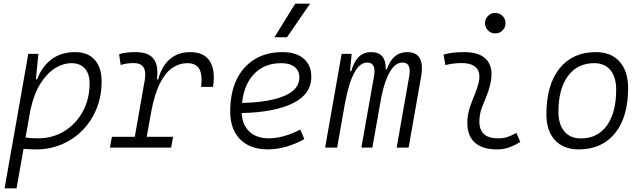

<svg xmlns="http://www.w3.org/2000/svg" viewBox="-20 -815 3556 1060"><path d="M71.3 224.6H5.4L44.9 -0.5Q44.9 -0.5 44.4 -0.5L45.4 -2L136.2 -517.6H191.9L178.7 -381.8L177.7 -377H185.1Q210.4 -445.8 263.2 -486.6Q315.9 -527.3 396.5 -527.3Q464.8 -527.3 502.9 -484.9Q541 -442.4 541 -364.7Q541 -284.7 513.7 -216.6Q486.3 -148.4 437.3 -97.7Q388.2 -46.9 322.3 -18.6Q256.3 9.8 179.2 9.8Q146 9.8 109.9 6.8ZM121.1 -55.7Q151.4 -51.3 189.9 -51.3Q271 -51.3 335.4 -91.1Q399.9 -130.9 437.3 -199.7Q474.6 -268.6 474.6 -355Q474.6 -408.2 448 -437.3Q421.4 -466.3 373.5 -466.3Q330.1 -466.3 285.6 -439.5Q241.2 -412.6 204.6 -355.7Q168 -298.8 147.9 -208Z M586.9 0 597.7 -59.6H724.1L779.3 -373.5Q795.4 -466.8 718.8 -466.8Q700.2 -466.8 682.1 -464.4Q664.1 -461.9 646 -456.5L637.7 -515.6Q658.7 -522.5 681.4 -524.9Q704.1 -527.3 728 -527.3Q798.8 -527.3 827.6 -490.5Q856.4 -453.6 846.2 -377H853.5Q872.1 -448.7 917.2 -488Q962.4 -527.3 1030.3 -527.3Q1106 -527.3 1137.9 -478Q1169.9 -428.7 1156.2 -335.4H1090.3Q1098.6 -401.9 1080.3 -434.1Q1062 -466.3 1014.2 -466.3Q970.2 -466.3 931.9 -440.7Q893.6 -415 863.5 -356Q833.5 -296.9 814.5 -196.3L790 -59.6H935.5L924.8 0Z M1463.9 -51.3Q1503.9 -51.3 1549.6 -64.2Q1595.2 -77.1 1637.7 -100.1L1660.2 -47.4Q1613.8 -20.5 1560.8 -5.4Q1507.8 9.8 1459.5 9.8Q1360.8 9.8 1305.9 -45.7Q1251 -101.1 1251 -199.7Q1251 -301.3 1285.9 -374.5Q1320.8 -447.8 1385.5 -487.5Q1450.2 -527.3 1539.6 -527.3Q1614.7 -527.3 1656.7 -491.2Q1698.7 -455.1 1698.7 -390.6Q1698.7 -295.4 1597.2 -245.1Q1495.6 -194.8 1314.5 -190.9Q1317.9 -125 1357.2 -88.1Q1396.5 -51.3 1463.9 -51.3ZM1316.4 -246.6Q1468.3 -250.5 1550.5 -285.9Q1632.8 -321.3 1632.8 -387.7Q1632.8 -424.3 1606.4 -445.3Q1580.1 -466.3 1532.2 -466.3Q1440.9 -466.3 1384 -408Q1327.1 -349.6 1316.4 -246.6ZM1495.1 -609.4 1609.9 -794.9H1691.9L1564.5 -609.4Z M1921.4 -517.6 1912.6 -422.9H1919.4Q1948.2 -527.3 2028.8 -527.3Q2111.8 -527.3 2109.4 -432.6H2116.2Q2147 -527.3 2228.5 -527.3Q2328.6 -527.3 2304.7 -390.6L2235.8 0H2169.9L2239.3 -394.5Q2252.4 -469.7 2202.1 -469.7Q2164.1 -469.7 2134.5 -421.9Q2105 -374 2085.9 -282.7L2035.6 0H1975.1L2044.9 -394.5Q2058.1 -469.7 2007.3 -469.7Q1966.3 -469.7 1935.3 -411.6Q1904.3 -353.5 1884.3 -242.7V-244.1L1841.3 0H1774.9L1866.2 -517.6Z M2831.1 -81.1 2852.5 -31.2Q2824.7 -14.2 2793.9 -2.2Q2763.2 9.8 2723.1 9.8Q2638.7 9.8 2597.2 -31.7Q2555.7 -73.2 2560.5 -153.3Q2563 -189.9 2574.7 -224.6Q2586.4 -259.3 2600.3 -292Q2614.3 -324.7 2621.6 -355Q2635.7 -410.2 2611.3 -438.5Q2586.9 -466.8 2528.3 -466.8Q2481.9 -466.8 2439 -455.6L2428.7 -513.7Q2457.5 -522 2486.3 -524.7Q2515.1 -527.3 2543.9 -527.3Q2632.8 -527.3 2670.2 -480.7Q2707.5 -434.1 2685.5 -345.2Q2677.2 -310.5 2664.3 -280.5Q2651.4 -250.5 2640.4 -221.2Q2629.4 -191.9 2627 -157.7Q2619.6 -51.3 2729 -51.3Q2757.8 -51.3 2779.5 -58.1Q2801.3 -64.9 2831.1 -81.1ZM2714.4 -630.4Q2690.9 -630.4 2674.3 -647Q2657.7 -663.6 2657.7 -687Q2657.7 -710.4 2674.3 -727.1Q2690.9 -743.7 2714.4 -743.7Q2737.8 -743.7 2754.4 -727.1Q2771 -710.4 2771 -687Q2771 -663.6 2754.4 -647Q2737.8 -630.4 2714.4 -630.4Z M3174.8 9.8Q3090.8 9.8 3043.7 -41.5Q2996.6 -92.8 2996.6 -184.1Q2996.6 -346.2 3068.8 -436.8Q3141.1 -527.3 3269.5 -527.3Q3353.5 -527.3 3400.6 -474.9Q3447.8 -422.4 3447.8 -328.6Q3447.8 -168.9 3375.5 -79.6Q3303.2 9.8 3174.8 9.8ZM3187.5 -50.8Q3279.3 -50.8 3330.6 -122.1Q3381.8 -193.4 3381.8 -320.3Q3381.8 -389.2 3350.1 -427.7Q3318.4 -466.3 3260.7 -466.3Q3168 -466.3 3115.5 -395.3Q3063 -324.2 3063 -197.3Q3063 -128.4 3095.7 -89.6Q3128.4 -50.8 3187.5 -50.8Z"/></svg>

Font: Cascadia Code Light
Style: Italic
Weight: 300
Italic angle: -10°
Monospace: yes
Designer: Aaron Bell
Foundry: Saja Typeworks
Version: Version 2404.023; ttfautohint (v1.8.4)